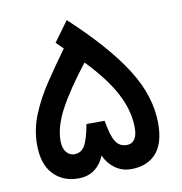

<svg xmlns="http://www.w3.org/2000/svg" viewBox="-76 -732 760 803"><g transform="rotate(-10 304.0 -330.5)"><path d="M259.8 -660.6Q413.6 -518.1 487.5 -401.4Q561.5 -284.7 561.5 -168.5Q561.5 -83.5 523.4 -41.7Q485.4 0 417 0Q379.4 0 349.4 -21.7Q319.3 -43.5 304.7 -77.6Q291.5 -43 263.2 -21.5Q234.9 0 193.8 0Q127.9 0 87.4 -43Q46.9 -85.9 46.9 -168.5Q46.9 -232.9 71.8 -294.4Q96.7 -356 137.7 -417.7Q178.7 -479.5 227.1 -545.9L197.3 -575.2ZM193.4 -102.5Q223.1 -102.5 238.3 -127.7Q253.4 -152.8 265.6 -218.3H342.8Q353.5 -152.8 370.1 -127.7Q386.7 -102.5 417 -102.5Q437.5 -102.5 449.7 -118.4Q461.9 -134.3 461.9 -168Q461.9 -237.8 424.3 -311.5Q386.7 -385.3 302.2 -473.1Q224.6 -373.5 185.5 -300.8Q146.5 -228 146.5 -168Q146.5 -135.7 160.6 -119.1Q174.8 -102.5 193.4 -102.5Z"/></g></svg>

Font: Vazir Medium FD-WOL-UI
Style: Medium-FD-WOL-UI
Weight: 500
Designer: Saber Rastikerdar
Foundry: Saber Rastikerdar
Version: Version 30.0.0